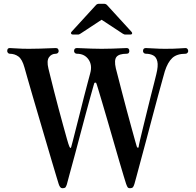

<svg xmlns="http://www.w3.org/2000/svg" viewBox="-20 -979 1030 1011"><path d="M308 12Q296 12 289 -10Q287 -17 277 -49.5Q267 -82 252.5 -131.5Q238 -181 220.5 -240Q203 -299 185.5 -359Q168 -419 152 -473Q136 -527 125 -566.5Q114 -606 109 -623Q97 -667 77 -681.5Q57 -696 31 -696Q26 -696 22 -700.5Q18 -705 18 -710Q18 -726 31 -726Q42 -726 68 -724Q94 -722 132 -722Q161 -722 191.5 -723Q222 -724 245 -725Q268 -726 274 -726Q282 -726 285.5 -721Q289 -716 289 -710Q289 -705 285 -700.5Q281 -696 274 -696Q251 -696 238 -677.5Q225 -659 235 -618Q238 -606 246 -573.5Q254 -541 265 -497.5Q276 -454 288.5 -407.5Q301 -361 312.5 -319Q324 -277 332.5 -247Q341 -217 345 -208Q352 -193 355 -205Q357 -211 363.5 -237Q370 -263 380 -302Q390 -341 401 -384.5Q412 -428 422.5 -470Q433 -512 442 -544.5Q451 -577 455 -593Q467 -636 446 -666Q425 -696 385 -696Q378 -696 374 -700.5Q370 -705 370 -710Q370 -726 385 -726Q391 -726 412 -725Q433 -724 461 -723Q489 -722 515 -722Q544 -722 572.5 -723Q601 -724 621.5 -725Q642 -726 647 -726Q661 -726 661 -710Q661 -705 658 -700.5Q655 -696 647 -696Q607 -696 593.5 -679.5Q580 -663 590 -619Q593 -608 601.5 -574.5Q610 -541 622 -495Q634 -449 647 -400Q660 -351 672 -308Q684 -265 691.5 -237.5Q699 -210 700 -208Q702 -202 705.5 -201Q709 -200 710 -205Q711 -214 717.5 -242Q724 -270 733.5 -308.5Q743 -347 753.5 -390Q764 -433 774 -473Q784 -513 792 -543.5Q800 -574 803 -588Q814 -632 808.5 -655.5Q803 -679 786.5 -687.5Q770 -696 748 -696Q741 -696 737 -700.5Q733 -705 733 -710Q733 -726 748 -726Q758 -726 789 -724Q820 -722 848 -722Q898 -722 922.5 -724Q947 -726 957 -726Q964 -726 967.5 -721Q971 -716 971 -710Q971 -705 967 -700.5Q963 -696 957 -696Q911 -696 887 -673.5Q863 -651 848 -604Q846 -597 836.5 -563Q827 -529 813 -477.5Q799 -426 783 -365.5Q767 -305 751 -244.5Q735 -184 721 -133Q707 -82 698.5 -49Q690 -16 688 -11Q685 -1 681 5.5Q677 12 663 12Q656 12 652.5 7.5Q649 3 644 -11Q642 -17 632.5 -48Q623 -79 609 -127Q595 -175 579 -230.5Q563 -286 547 -341Q531 -396 517.5 -441.5Q504 -487 495.5 -515Q487 -543 486 -543Q486 -543 485 -543Q479 -546 477 -541Q478 -547 472 -526Q466 -505 455 -465.5Q444 -426 430.5 -375.5Q417 -325 402.5 -270.5Q388 -216 375 -167Q358 -105 346 -60.5Q334 -16 332 -8Q329 1 325.5 6.5Q322 12 308 12ZM364 -797Q357 -797 354.5 -802Q352 -807 357 -812L486 -953Q492 -959 501 -959H528Q537 -959 543 -953L672 -812Q677 -807 675.5 -802Q674 -797 666 -797H640Q636 -797 633 -798.5Q630 -800 626 -802L515 -875L404 -802Q400 -800 397.5 -798.5Q395 -797 390 -797Z"/></svg>

Font: Zen Old Mincho Black
Style: Regular
Weight: 900
Designer: Yoshimichi Ohira
Foundry: Positype
Version: Version 1.001